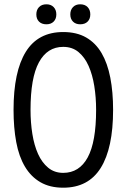

<svg xmlns="http://www.w3.org/2000/svg" viewBox="-20 -861 589 893"><path d="M43 -350Q43 -528 100 -620Q157 -712 274 -712Q337 -712 381 -686.5Q425 -661 452.5 -614Q480 -567 493 -500Q506 -433 506 -350Q506 -172 448.5 -80Q391 12 274 12Q212 12 168 -13.5Q124 -39 96 -86Q68 -133 55.5 -200Q43 -267 43 -350ZM122 -350Q122 -291 130.5 -238Q139 -185 157 -145Q175 -105 204 -81Q233 -57 274 -57Q349 -57 388 -129Q427 -201 427 -350Q427 -408 418.5 -461Q410 -514 392 -554.5Q374 -595 345 -619Q316 -643 274 -643Q200 -643 161 -571Q122 -499 122 -350ZM149 -794Q149 -815 161.5 -828Q174 -841 196 -841Q217 -841 229.5 -828Q242 -815 242 -794Q242 -773 229.5 -760.5Q217 -748 196 -748Q174 -748 161.5 -760.5Q149 -773 149 -794ZM307 -794Q307 -815 319.5 -828Q332 -841 353 -841Q375 -841 387.5 -828Q400 -815 400 -794Q400 -773 387.5 -760.5Q375 -748 353 -748Q332 -748 319.5 -760.5Q307 -773 307 -794Z"/></svg>

Font: PT Sans Narrow
Style: Regular
Weight: 400
Width: 3
Designer: A.Korolkova, O.Umpeleva, V.Yefimov
Foundry: ParaType Ltd
Version: Version 2.003W OFL